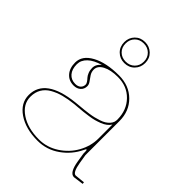

<svg xmlns="http://www.w3.org/2000/svg" viewBox="-208 -852 970 970"><g transform="rotate(45 277.5 -366.5)"><path d="M259.8 -734.9Q291.5 -734.9 313.2 -713.9Q335 -692.9 335 -660.2Q335 -628.4 313.7 -606.7Q292.5 -585 259.8 -585Q228 -585 206.5 -606.2Q185.1 -627.4 185.1 -660.2Q185.1 -691.9 206.1 -713.4Q227.1 -734.9 259.8 -734.9ZM259.8 -725.1Q231 -725.1 212.9 -706.8Q194.8 -688.5 194.8 -660.2Q194.8 -631.3 213.1 -613.3Q231.4 -595.2 259.8 -595.2Q288.6 -595.2 306.9 -613.5Q325.2 -631.8 325.2 -660.2Q325.2 -689 306.6 -707Q288.1 -725.1 259.8 -725.1ZM187 -498.5Q142.1 -485.8 118.4 -463.1Q94.7 -440.4 94.7 -411.6Q94.7 -376 112.3 -355.7Q129.9 -335.4 159.2 -335.4Q178.2 -335.4 188.7 -345.2Q199.2 -355 199.2 -370.6Q199.2 -377 193.6 -385.3Q188 -393.6 180.9 -401.1Q173.8 -408.7 168.2 -422.6Q162.6 -436.5 162.6 -453.1Q162.6 -479.5 187 -498.5ZM285.6 -522.5Q357.9 -522.5 404.1 -476.8Q450.2 -431.2 450.2 -360.4V-117.7L458 -69.8Q467.8 -10.3 488.3 -9.8L542 -15.1L543 -4.9L488.3 2.4H487.8Q456.5 2.4 445.3 -67.9Q444.3 -73.2 442.4 -85.9Q440.4 -98.6 439 -106.9Q437.5 -115.2 437.5 -117.2V-127.9Q437.5 -141.6 434.1 -141.6Q430.7 -141.6 426.3 -130.9Q398.9 -72.8 345.7 -35.2Q292.5 2.4 227.5 2.4Q142.6 2.4 87.6 -34.9Q32.7 -72.3 32.7 -129.9Q32.7 -249.5 227.1 -270Q232.9 -270.5 252.4 -272.5Q272 -274.4 283.4 -275.4Q294.9 -276.4 314.9 -279.3Q335 -282.2 347.9 -285.4Q360.8 -288.6 377.2 -293.9Q393.6 -299.3 403.8 -305.7Q414.1 -312 422.9 -321.3Q431.6 -330.6 435.1 -341.3Q437.5 -350.1 437.5 -357.4V-360.4Q437 -426.3 395 -469.5Q353 -512.7 287.1 -512.7Q236.3 -512.7 205.3 -496.3Q174.3 -480 174.3 -453.1Q174.3 -436 183.3 -421.9Q192.4 -407.7 201.7 -395.5Q210.9 -383.3 210.9 -370.6Q210.9 -349.6 196.5 -336.7Q182.1 -323.7 159.2 -323.7Q124.5 -323.7 103.5 -347.7Q82.5 -371.6 82.5 -411.6Q82.5 -461.4 138.4 -491.9Q194.3 -522.5 285.6 -522.5ZM437.5 -323.2Q430.7 -312 418.7 -302.7Q406.7 -293.5 390.4 -287.1Q374 -280.8 358.9 -276.6Q343.8 -272.5 322.5 -269.5Q301.3 -266.6 288.3 -265.1Q275.4 -263.7 254.6 -262Q233.9 -260.3 228 -259.8Q187.5 -255.4 156.2 -247.1Q125 -238.8 98.9 -223.9Q72.8 -209 58.8 -185.3Q44.9 -161.6 44.9 -129.9Q44.9 -76.7 96.4 -42Q147.9 -7.3 227.5 -7.3Q284.7 -7.3 333.7 -39.1Q382.8 -70.8 410.2 -120.4Q437.5 -169.9 437.5 -222.7Z"/></g></svg>

Font: ZnikomitNo24
Style: Thin
Weight: 300
Designer: gluk
Foundry: gluk
Version: Version 0.55